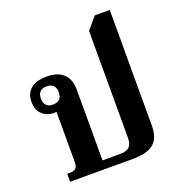

<svg xmlns="http://www.w3.org/2000/svg" viewBox="-138 -887 934 1002"><g transform="rotate(-20 329.0 -386.0)"><path d="M81 0V-44H97Q117 -44 128 -53.5Q139 -63 139 -89V-387L172 -379Q165 -374 153 -370Q141 -366 126 -366Q87 -366 60.5 -390.5Q34 -415 34 -460Q34 -507 64.5 -532.5Q95 -558 155 -558Q213 -558 245.5 -528Q278 -498 278 -439V-47H376Q412 -47 427.5 -62.5Q443 -78 443 -112V-706L499 -772H582V-130Q582 -84 566.5 -55.5Q551 -27 517.5 -13.5Q484 0 431 0ZM135 -409Q185 -409 185 -459Q185 -510 135 -510Q111 -510 98.5 -497Q86 -484 86 -459Q86 -435 98.5 -422Q111 -409 135 -409Z"/></g></svg>

Font: Noto Serif Thai
Style: Regular
Weight: 400
Designer: Monotype Design Team
Foundry: Monotype Imaging Inc.
Version: Version 2.001